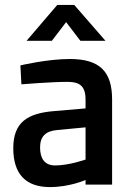

<svg xmlns="http://www.w3.org/2000/svg" viewBox="-20 -751 547 781"><path d="M328 -102C328 -102 261 -78 204 -78C162 -78 143 -106 143 -151C143 -196 166 -218 212 -222L328 -233ZM436 -346C436 -460 386 -511 264 -511C172 -511 63 -485 63 -485L67 -408C67 -408 188 -418 255 -418C304 -418 328 -401 328 -346V-310L199 -299C92 -290 34 -254 34 -148C34 -44 84 10 183 10C264 10 328 -19 328 -19V0H436V-346ZM191 -585 249 -661 307 -585H409L282 -731H213L88 -585Z"/></svg>

Font: RazerF5 SemiBold
Style: Regular
Weight: 600
Foundry: Razer Inc.
Version: Version 2